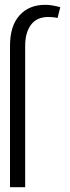

<svg xmlns="http://www.w3.org/2000/svg" viewBox="-20 -780 292 800"><path d="M84.9 0H21.7V-589.1Q21.7 -671.9 61.3 -715.9Q100.9 -759.9 168 -759.9Q183.6 -759.9 199.8 -757.1Q215.9 -754.3 231.2 -750L219.8 -704.9Q213.1 -707 202.1 -708.1Q191.1 -709.2 180.8 -709.2Q133.5 -709.2 109.2 -676.8Q84.9 -644.5 84.9 -589.1Z"/></svg>

Font: Inter Extra Light BETA
Style: Regular
Weight: 200
Designer: Rasmus Andersson
Foundry: rsms
Version: Version 3.011;git-f93a4a705